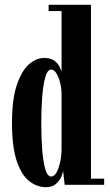

<svg xmlns="http://www.w3.org/2000/svg" viewBox="-20 -770 459 800"><path d="M172 10Q135 10 102.8 -14.5Q70.5 -39 50.2 -97.8Q30 -156.5 30 -259Q30 -354.5 49.5 -414Q69 -473.5 99.5 -501Q130 -528.5 164.5 -528.5Q191.5 -528.5 206.8 -516.8Q222 -505 228.5 -491Q235 -477 236.5 -470.5V-724H182.5V-750H359V-25.5H414V0H249.5L243 -58.5Q241.5 -46.5 233.8 -30.2Q226 -14 210.8 -2Q195.5 10 172 10ZM193 -34.5Q211 -34.5 223.2 -68.5Q235.5 -102.5 236.5 -145V-384.5Q234.5 -422.5 222 -451.2Q209.5 -480 193 -480Q178 -480 169 -449.2Q160 -418.5 156 -367.8Q152 -317 152 -257.5Q152 -195 156 -144.5Q160 -94 169 -64.2Q178 -34.5 193 -34.5Z"/></svg>

Font: Imbue 50pt
Style: Bold
Weight: 700
Designer: Tyler Finck
Foundry: Etcetera Type Company
Version: Version 1.102; ttfautohint (v1.8.3)